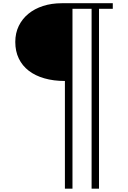

<svg xmlns="http://www.w3.org/2000/svg" viewBox="-20 -803 787 1177"><path d="M671.4 -749H586.9V353.5H541.5V-749H424.3V353.5H377.9V-306.6Q308.1 -306.6 252 -322.8Q195.8 -338.9 156.2 -369.4Q116.7 -399.9 95.2 -444.3Q73.7 -488.8 73.7 -545.9Q73.7 -600.1 95 -643.8Q116.2 -687.5 154.1 -718.5Q191.9 -749.5 244.1 -766.4Q296.4 -783.2 358.4 -783.2H671.4Z"/></svg>

Font: SakalBharati
Style: Regular
Weight: 400
Designer: CDAC GIST
Foundry: CDAC
Version: 13.02